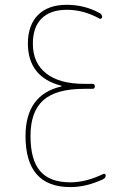

<svg xmlns="http://www.w3.org/2000/svg" viewBox="-20 -760 540 790"><path d="M232.4 -404.3Q233.4 -404.3 233.4 -406.2Q233.4 -407.2 232.4 -407.2Q95.7 -442.4 94.7 -580.1Q94.7 -656.2 136.2 -698.2Q177.7 -740.2 254.9 -740.2Q327.1 -740.2 388.7 -707Q399.4 -702.1 400.4 -690.4Q400.4 -686.5 397 -684.1Q393.6 -681.6 390.6 -682.6Q325.2 -719.7 254.9 -719.7Q187.5 -719.7 151.4 -684.1Q115.2 -648.4 115.2 -580.1Q115.2 -501 169.9 -458Q224.6 -415 326.2 -415H360.4Q370.1 -415 370.1 -404.8Q370.1 -394.5 360.4 -394.5H326.2Q210.9 -394.5 158.2 -347.7Q105.5 -300.8 105.5 -200.2Q105.5 -102.5 145 -56.2Q184.6 -9.8 269.5 -9.8Q334 -9.8 404.3 -43.9Q408.2 -45.9 411.6 -43.9Q415 -42 415 -38.1Q415 -28.3 404.3 -22.5Q335 9.8 269.5 9.8Q85 9.8 85 -200.2Q85 -370.1 232.4 -404.3Z"/></svg>

Font: Rounded-X Mgen+ 2m thin
Style: Regular
Weight: 100
Designer: [Source Han Sans]
Ryoko NISHIZUKA  (kana & ideographs); Paul D. Hunt (Latin, Greek & Cyrillic); Wenlong ZHANG  (bopomofo
Version: Version 1.059.20150602